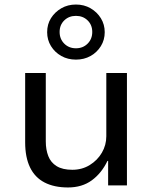

<svg xmlns="http://www.w3.org/2000/svg" viewBox="-20 -818 673 847"><path d="M280 9Q219 9 176.5 -13Q134 -35 112.5 -79.5Q91 -124 91 -190V-496H182V-194Q182 -158 193 -129.5Q204 -101 230 -85Q256 -69 299 -69Q342 -69 376 -90Q410 -111 429.5 -144.5Q449 -178 449 -217V-496H540V0H457V-108H454Q428 -54 385 -22.5Q342 9 280 9ZM315 -555Q279 -555 250.5 -571Q222 -587 205 -614.5Q188 -642 188 -676Q188 -711 205 -738Q222 -765 250.5 -781.5Q279 -798 315 -798Q351 -798 379.5 -781.5Q408 -765 425 -737.5Q442 -710 442 -676Q442 -642 425 -614.5Q408 -587 379.5 -571Q351 -555 315 -555ZM315 -605Q346 -605 366.5 -625.5Q387 -646 387 -677Q387 -708 366.5 -728Q346 -748 315 -748Q284 -748 263.5 -728Q243 -708 243 -677Q243 -646 263.5 -625.5Q284 -605 315 -605Z"/></svg>

Font: Nunito Sans 7pt
Style: Regular
Weight: 400
Designer: Vernon Adams
Foundry: Vernon Adams
Version: Version 3.101;gftools[0.9.27]